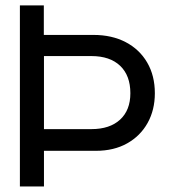

<svg xmlns="http://www.w3.org/2000/svg" viewBox="-20 -670 614 690"><path d="M51.5 -650.5H137.5V-544.5H316Q382 -544.5 431.8 -518.5Q481.5 -492.5 509 -445.2Q536.5 -398 536.5 -335Q536.5 -275 510.5 -228.2Q484.5 -181.5 437 -154.8Q389.5 -128 324.5 -128H138V0H51.5ZM138 -468.5V-206H308.5Q374.5 -206 411.5 -240Q448.5 -274 448.5 -335Q448.5 -398.5 411.8 -433.5Q375 -468.5 308.5 -468.5Z"/></svg>

Font: Overused Grotesk
Style: Regular
Weight: 450
Version: Version 0.004